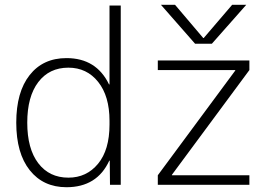

<svg xmlns="http://www.w3.org/2000/svg" viewBox="-20 -773 1141 803"><path d="M832 -614 951 -753H1010L866 -590H796L653 -753H712L830 -614ZM964 -478V-480H640V-520H1023V-480L699 -42V-40H1023V0H640V-40ZM266 -30Q342 -30 390 -88Q438 -146 438 -252V-268Q438 -371 390.5 -430.5Q343 -490 266 -490Q186 -490 140 -429.5Q94 -369 94 -260Q94 -151 140 -90.5Q186 -30 266 -30ZM258 -530Q383 -530 436 -420H438V-750H485V0H440L439 -101H437Q386 10 258 10Q161 10 104.5 -61Q48 -132 48 -260Q48 -388 104 -459Q160 -530 258 -530Z"/></svg>

Font: Mplus 1p Light
Style: Regular
Weight: 300
Version: Version 1.061